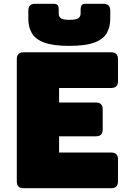

<svg xmlns="http://www.w3.org/2000/svg" viewBox="-20 -997 694 1017"><path d="M569 0H105Q69 0 69 -36V-684Q69 -720 105 -720H569Q605 -720 605 -684V-567Q605 -531 569 -531H293V-454H488Q524 -454 524 -418V-311Q524 -275 488 -275H293V-189H569Q605 -189 605 -153V-36Q605 0 569 0ZM564 -897Q564 -855 546 -822.5Q528 -790 481 -772Q434 -754 347 -754Q260 -754 213 -772Q166 -790 148 -822.5Q130 -855 130 -897V-941Q130 -977 166 -977H262Q278 -977 284.5 -970.5Q291 -964 291 -946V-925Q291 -911 301 -901.5Q311 -892 348 -892Q386 -892 396.5 -901.5Q407 -911 407 -925V-946Q407 -964 413.5 -970.5Q420 -977 437 -977H528Q564 -977 564 -941Z"/></svg>

Font: Bungee Spice
Style: Regular
Weight: 400
Designer: David Jonathan Ross
Foundry: David Jonathan Ross
Version: Version 2.000